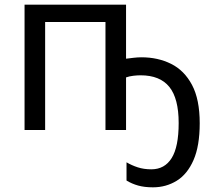

<svg xmlns="http://www.w3.org/2000/svg" viewBox="-20 -556 903 821"><path d="M519 -305Q535 -307 552 -309Q569 -311 585 -311Q655 -311 711.5 -283Q768 -255 801 -193Q834 -131 834 -29Q834 68 807.5 128.5Q781 189 735.5 217Q690 245 634 245Q598 245 571 237.5Q544 230 521 216V138Q543 151 569 159.5Q595 168 627 168Q684 168 714 120Q744 72 744 -30Q744 -135 704 -184.5Q664 -234 581 -234Q567 -234 550 -232Q533 -230 519 -225V0H431V-462H173V0H85V-536H519Z"/></svg>

Font: Noto Sans Living
Style: Regular
Weight: 400
Designer: Monotype Design Team
Foundry: Monotype Imaging Inc.
Version: Version 2.013; ttfautohint (v1.8.4.7-5d5b)